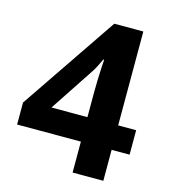

<svg xmlns="http://www.w3.org/2000/svg" viewBox="-107 -800 786 887"><g transform="rotate(15 286.0 -357.0)"><path d="M555 -148H469V0H322V-148H17V-253L330 -714H469V-265H555ZM322 -386Q322 -409 323 -442Q324 -475 325.5 -503.5Q327 -532 328 -541H324Q315 -521 305 -502Q295 -483 281 -463L150 -265H322Z"/></g></svg>

Font: Noto Sans Sora Sompeng
Style: Bold
Weight: 700
Designer: Monotype Design Team. David Williams.
Foundry: Monotype Imaging Inc.
Version: Version 2.101